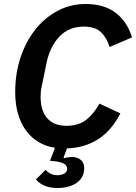

<svg xmlns="http://www.w3.org/2000/svg" viewBox="-20 -730 680 960"><path d="M398 -597Q325 -597 277 -547Q229 -497 212 -412L189 -300Q185 -283 184 -270Q183 -257 183 -246Q183 -177 216 -139Q249 -101 312 -101Q374 -101 412 -131.5Q450 -162 477 -212L582 -163Q537 -76 470 -33.5Q403 9 315 12L298 57L300 61Q321 55 340 55Q366 55 383.5 69Q401 83 401 111Q401 135 391 153.5Q381 172 363 184.5Q345 197 320.5 203.5Q296 210 268 210Q227 210 199.5 197Q172 184 160 167L208 119Q215 128 230 137Q245 146 267 146Q288 146 302 137.5Q316 129 316 113Q316 100 302 90Q288 80 253 76L230 74L255 9Q210 2 173.5 -19.5Q137 -41 111 -76Q85 -111 70.5 -159.5Q56 -208 56 -270Q56 -362 82.5 -442Q109 -522 156 -581.5Q203 -641 267.5 -675.5Q332 -710 408 -710Q499 -710 557 -667Q615 -624 640 -543L528 -495Q514 -541 485 -569Q456 -597 398 -597Z"/></svg>

Font: IBM Plex Sans SmBld
Style: Italic
Weight: 600
Italic angle: -11°
Designer: Mike Abbink, Paul van der Laan, Pieter van Rosmalen
Foundry: Bold Monday
Version: Version 3.005